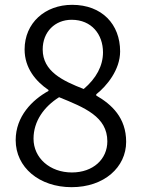

<svg xmlns="http://www.w3.org/2000/svg" viewBox="-20 -763 589 796"><path d="M277 13C412 13 503 -70 503 -175C503 -275 443 -330 379 -367V-372C422 -406 478 -473 478 -550C478 -662 403 -743 279 -743C167 -743 82 -668 82 -558C82 -481 128 -426 181 -390V-386C114 -349 45 -281 45 -182C45 -69 143 13 277 13ZM327 -394C240 -428 157 -467 157 -558C157 -631 208 -681 277 -681C360 -681 407 -620 407 -546C407 -490 379 -438 327 -394ZM278 -48C187 -48 119 -108 119 -188C119 -261 163 -321 225 -360C331 -317 425 -279 425 -177C425 -103 366 -48 278 -48Z"/></svg>

Font: Noto Sans CJK JP DemiLight
Style: Regular
Weight: 350
Designer: Ryoko NISHIZUKA (kana & ideographs); Paul D. Hunt (Latin, Greek & Cyrillic); Wenlong ZHANG (bopomofo); Sandoll Communica
Foundry: Adobe Systems Incorporated
Version: Version 1.004;PS 1.004;hotconv 1.0.82;makeotf.lib2.5.63406